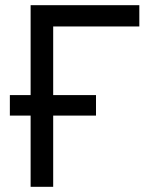

<svg xmlns="http://www.w3.org/2000/svg" viewBox="-20 -720 610 740"><path d="M18 -274.5V-353.5H350V-274.5ZM98 0V-700H517V-618H185V0Z"/></svg>

Font: Undotted
Style: Regular
Weight: 400
Designer: Delve Withrington, Dave Bailey, Thomas Jockin
Foundry: Delve Fonts LLC
Version: Version 4.000